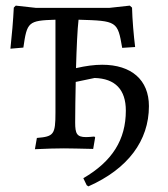

<svg xmlns="http://www.w3.org/2000/svg" viewBox="-20 -527 597 682"><path d="M343 -297C315 -297 285 -293 250 -285C252 -357 255 -423 259 -457C395 -453 398 -452 414 -357L460 -360C455 -400 450 -457 449 -500L441 -507L368 -499H108L36 -507L29 -500C27 -457 22 -399 17 -354L63 -358C76 -449 80 -454 177 -457V-127C177 -49 171 -42 111 -37L104 3C146 1 179 0 207 0C232 0 263 1 311 2L318 -39L315 -42C304 -41 294 -40 286 -40C253 -40 247 -52 247 -92C247 -135 248 -186 249 -236L316 -250C389 -248 427 -209 427 -134C427 -31 379 46 276 106L288 131L294 135C434 73 509 -27 509 -150C509 -243 447 -297 343 -297Z"/></svg>

Font: Alegreya SC
Style: Regular
Weight: 400
Designer: Juan Pablo del Peral
Foundry: Huerta Tipografica
Version: Version 2.007;PS 002.007;hotconv 1.0.88;makeotf.lib2.5.64775